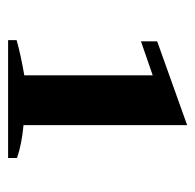

<svg xmlns="http://www.w3.org/2000/svg" viewBox="-24 -729 482 474"><g transform="rotate(90 217.0 -492.0)"><path d="M79 -292Q114 -302 166 -311V-628L82 -599V-639L289 -713V-309Q335 -305 370 -293V-271H79Z"/></g></svg>

Font: Trirong SemiBold
Style: Regular
Weight: 600
Designer: Katatrad Team
Foundry: CadsonDemak
Version: Version 1.001